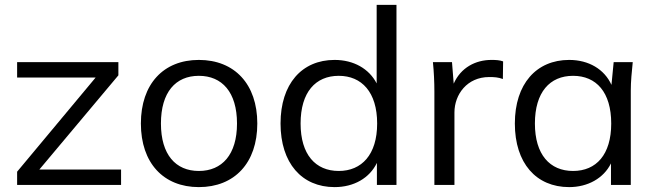

<svg xmlns="http://www.w3.org/2000/svg" viewBox="-20 -756 2677 785"><path d="M50 0H475V-63H141L464 -448V-502H50V-439H371L50 -54Z M793 9C939 9 1032 -90 1032 -251C1032 -412 939 -511 793 -511C648 -511 556 -412 556 -251C556 -90 648 9 793 9ZM793 -57C698 -57 638 -124 638 -251C638 -379 698 -446 793 -446C888 -446 949 -379 949 -251C949 -124 888 -57 793 -57Z M1348 9C1427 9 1491 -28 1521 -90V0H1601V-736H1520V-415C1489 -475 1426 -511 1348 -511C1214 -511 1127 -413 1127 -251C1127 -89 1214 9 1348 9ZM1365 -57C1270 -57 1209 -124 1209 -251C1209 -379 1270 -446 1365 -446C1459 -446 1522 -379 1522 -251C1522 -124 1459 -57 1365 -57Z M1756 -381V0H1838V-296C1838 -370 1890 -441 1980 -441C2001 -441 2017 -440 2036 -433L2037 -505C2023 -510 2009 -511 1989 -511C1925 -511 1864 -480 1835 -414L1828 -502H1750C1754 -463 1756 -421 1756 -381Z M2307 9C2383 9 2448 -27 2478 -88V0H2559V-386C2559 -423 2563 -463 2567 -502H2489L2480 -409C2451 -473 2387 -511 2307 -511C2173 -511 2085 -413 2085 -251C2085 -89 2172 9 2307 9ZM2323 -57C2228 -57 2167 -124 2167 -251C2167 -379 2228 -446 2323 -446C2418 -446 2479 -379 2479 -251C2479 -124 2418 -57 2323 -57Z"/></svg>

Font: Poppy and Pepper
Style: Regular
Weight: 400
Designer: Thy Ha
Foundry: Thy Ha
Version: Version 0.001;Glyphs 3.2 (3227)